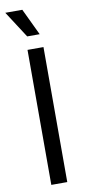

<svg xmlns="http://www.w3.org/2000/svg" viewBox="-103 -981 465 1019"><g transform="rotate(-10 129.5 -471.0)"><path d="M172.9 -727.5V0H86.9V-727.5ZM97.7 -798.3 4.9 -941.9H96.7L165 -798.3Z"/></g></svg>

Font: V-Inter
Style: Regular-375
Weight: 375
Designer: Rasmus Andersson
Foundry: rsms
Version: Version 4.000;git-4146feb